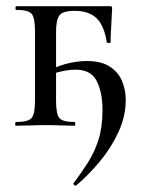

<svg xmlns="http://www.w3.org/2000/svg" viewBox="-20 -406 459 620"><path d="M32 0Q29 0 29 -6Q29 -12 32 -12Q71 -12 82 -25Q93 -38 93 -81V-305Q93 -349 82 -361.5Q71 -374 33 -374Q30 -374 30 -380Q30 -386 33 -386H334Q340 -386 341 -384.5Q342 -383 342 -377Q341 -350 339 -318.5Q337 -287 337 -269Q337 -267 331.5 -267Q326 -267 325 -269Q316 -325 291 -348Q266 -371 221 -371Q183 -371 172 -356.5Q161 -342 161 -303V-81Q161 -38 171.5 -25Q182 -12 221 -12Q223 -12 223 -6Q223 0 221 0Q201 0 177 -1Q153 -2 128 -2Q102 -2 77 -1Q52 0 32 0ZM226 193Q223 195 219 191Q215 187 218 185Q243 152 264.5 118Q286 84 298.5 43.5Q311 3 311 -51Q311 -107 292.5 -144Q274 -181 224 -181Q200 -181 170 -173.5Q140 -166 121 -155L117 -165Q155 -190 192 -199.5Q229 -209 260 -209Q307 -209 334.5 -191Q362 -173 374 -144.5Q386 -116 386 -83Q386 -30 362 21.5Q338 73 301 117Q264 161 226 193Z"/></svg>

Font: Cormorant Medium
Style: Regular
Weight: 500
Designer: Christian Thalmann (Catharsis Fonts)
Foundry: Catharsis Fonts
Version: Version 4.000